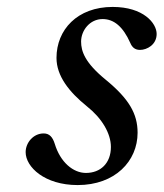

<svg xmlns="http://www.w3.org/2000/svg" viewBox="-20 -522 472 554"><path d="M54 -83C54 -40 109 12 204 12C312 12 377 -57 377 -139C377 -194 352 -237 285 -292C225 -341 214 -374 214 -402C214 -434 239 -467 276 -467C309 -467 335 -445 356 -398C361 -386 369 -378 384 -378C404 -378 432 -393 432 -424C432 -455 394 -502 305 -502C203 -502 143 -436 143 -355C143 -303 179 -257 231 -215C274 -181 300 -137 300 -98C300 -51 270 -23 228 -23C191 -23 154 -54 138 -107C132 -126 123 -137 106 -137C76 -137 54 -110 54 -83Z"/></svg>

Font: Heuristica
Style: Italic
Weight: 400
Italic angle: -13°
Version: Version 1.0.1